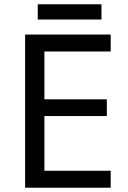

<svg xmlns="http://www.w3.org/2000/svg" viewBox="-20 -875 596 895"><path d="M496 0H97V-714H496V-635H187V-412H478V-334H187V-79H496ZM453 -855V-784H156V-855Z"/></svg>

Font: Noto Sans Samaritan
Style: Regular
Weight: 400
Designer: Monotype Design Team
Foundry: Monotype Imaging Inc.
Version: Version 2.001; ttfautohint (v1.8.4.7-5d5b)